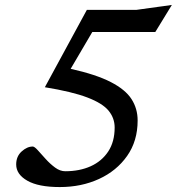

<svg xmlns="http://www.w3.org/2000/svg" viewBox="-20 -747 716 777"><path d="M537 -259.5Q537 -176.5 494.5 -116Q452 -55.5 380.8 -22.8Q309.5 10 222 10Q135.5 10 90.5 -15.8Q45.5 -41.5 45.5 -81.5Q45.5 -114 67.5 -134Q89.5 -154 112.5 -154Q119.5 -154 133 -139Q146.5 -124 164.5 -104Q182.5 -84 202.8 -69Q223 -54 244 -54Q302 -54 347 -74.2Q392 -94.5 418 -134Q444 -173.5 444 -231Q444 -269 419.5 -299Q395 -329 333.5 -352.5Q272 -376 161.5 -394L331.5 -707H531.5L675.5 -727L608.5 -617.5H353.5L266 -468.5Q369 -445.5 428.2 -415Q487.5 -384.5 512.2 -346Q537 -307.5 537 -259.5Z"/></svg>

Font: Newsreader Caption
Style: Italic
Weight: 400
Italic angle: -17°
Designer: Hugues Gentile
Foundry: Production Type
Version: Version 1.001